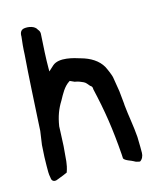

<svg xmlns="http://www.w3.org/2000/svg" viewBox="-108 -776 693 857"><g transform="rotate(-15 238.5 -347.5)"><path d="M24 -82C24 -59 23 -46 27 -27C27 -17 33 -7 45 -8C49 -8 51 -9 56 -11C78 -19 92 -25 103 -30C106 -37 109 -50 111 -58V-59C111 -61 115 -79 115 -88C120 -139 121 -154 123 -212L124 -238C131 -282 143 -314 163 -346C179 -375 193 -403 219 -420H220L221 -422C226 -420 238 -414 243 -412H244C258 -410 269 -405 280 -400C291 -395 295 -387 305 -376H306C311 -372 314 -369 314 -359V-358C339 -250 352 -166 361 -45L362 -26C368 -14 397 -7 406 -1C413 4 421 5 430 7H432C443 1 450 -14 450 -28V-56L449 -102C446 -148 434 -212 431 -247V-248C430 -252 430 -257 430 -260L424 -320L414 -381C413 -396 397 -430 392 -440C373 -474 337 -495 297 -506C266 -516 201 -536 169 -508C158 -498 151 -492 145 -486V-501C145 -546 148 -596 152 -659C152 -668 149 -673 144 -679C135 -699 105 -704 86 -701C74 -699 66 -691 65 -674V-669C62 -645 59 -617 58 -587C50 -486 45 -379 39 -277L37 -240C34 -217 31 -197 28 -177V-176C25 -136 24 -105 24 -82Z"/></g></svg>

Font: Vapor
Style: Sbd
Weight: 600
Foundry: Cannot Into Space Fonts
Version: Version 0.179